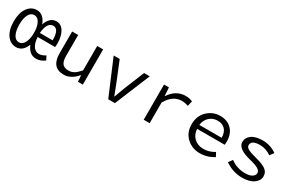

<svg xmlns="http://www.w3.org/2000/svg" viewBox="86 -1391 3426 2295"><g transform="rotate(30 1799.0 -243.0)"><path d="M527.8 -277.8Q527.8 -432.6 450.2 -433.1Q364.3 -432.6 351.1 -277.8ZM187 -498Q232.9 -498 268.1 -467.5Q303.2 -437 323.2 -380.9Q366.2 -498 456.1 -498Q522 -498 559.1 -434.6Q596.2 -371.1 596.2 -275.9Q596.2 -243.7 592.8 -223.1H352.1Q356 -145 385.5 -99.6Q415 -54.2 467.8 -54.2Q505.9 -54.2 553.2 -85L582 -30.8Q523.9 12.2 464.8 12.2Q366.7 12.2 323.2 -100.1Q280.3 11.7 187 12.2Q109.9 12.2 60.5 -55.9Q11.2 -124 11.2 -242.7Q11.2 -361.3 60.5 -429.7Q109.9 -498 187 -498ZM114.5 -379.6Q87.9 -329.1 87.9 -243.2Q87.9 -157.2 114.5 -106.2Q141.1 -55.2 188.5 -55.2Q235.8 -55.2 262.9 -107.2Q290 -159.2 290 -243.2Q290 -327.1 262.9 -378.7Q235.8 -430.2 188.5 -430.2Q141.1 -430.2 114.5 -379.6Z M1104.5 -485.8V0H1037.6L1030.8 -85H1026.4Q943.4 12.2 845.7 12.2Q676.8 12.2 676.8 -184.1V-485.8H759.8V-194.8Q759.8 -125 785.6 -92Q811.5 -59.1 871.6 -59.1Q912.6 -59.1 947 -80.1Q981.4 -101.1 1022.5 -148.9V-485.8Z M1455.1 0 1250 -485.8H1333L1445.3 -210Q1468.3 -153.8 1500 -66.9H1504.4Q1555.2 -206.1 1557.1 -210L1669.4 -485.8H1748L1547.4 0Z M1944.8 0V-485.8H2012.7L2020 -371.1H2022.9Q2106 -498 2239.7 -498Q2294.9 -498 2335 -478L2317.9 -407.2Q2270 -424.3 2227.1 -423.8Q2106.9 -423.8 2026.9 -285.2V0Z M2859.4 -278.8Q2859.4 -353 2821.3 -393.1Q2783.2 -433.1 2718.3 -433.1Q2653.3 -433.1 2606.7 -391.4Q2560.1 -349.6 2551.3 -278.8ZM2935.5 -270Q2935.5 -243.2 2932.6 -225.1H2552.2Q2556.2 -147 2607.2 -100.6Q2658.2 -54.2 2736.3 -54.2Q2814.5 -54.2 2886.2 -99.1L2915.5 -44.9Q2827.6 12.2 2722.2 12.2Q2616.7 12.2 2542 -56.9Q2467.3 -126 2467.3 -241Q2467.3 -356 2541.3 -427Q2615.2 -498 2716.3 -498Q2817.4 -498 2876.5 -436Q2935.5 -374 2935.5 -270Z M3283.2 -222.2Q3098.1 -268.1 3098.1 -359.9Q3098.1 -420.9 3151.6 -459.5Q3205.1 -498 3306.2 -498Q3407.2 -498 3497.1 -436L3457 -382.8Q3383.8 -433.6 3302.2 -434.1Q3182.1 -434.1 3182.1 -363.8Q3182.1 -335.9 3219.5 -315.9Q3256.8 -295.9 3344.5 -273.9Q3432.1 -252 3478 -219.5Q3523.9 -187 3523.9 -128.9Q3523.9 -70.8 3466.6 -29.3Q3409.2 12.2 3308.1 12.2Q3178.7 12.2 3069.8 -64L3109.9 -118.2Q3198.7 -52.2 3311 -51.8Q3374 -51.8 3407.5 -73.5Q3440.9 -95.2 3440.9 -126Q3440.9 -156.7 3405.5 -179Q3370.1 -201.2 3283.2 -222.2Z"/></g></svg>

Font: SourceCodePro-Regular
Style: Regular
Weight: 400
Monospace: yes
Designer: Paul D. Hunt
Foundry: Adobe Systems Incorporated
Version: Version 1.009;PS 1.000;hotconv 1.0.70;makeotf.lib2.5.5900